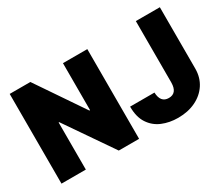

<svg xmlns="http://www.w3.org/2000/svg" viewBox="-124 -1033 1559 1348"><g transform="rotate(-30 655.5 -358.5)"><path d="M676.1 -727.3V0H511.4L248.6 -382.1H244.3V0H46.9V-727.3H214.5L473 -346.6H478.7V-727.3ZM1069.6 -727.3H1264.2V-228.7Q1263.8 -157.7 1228.5 -103.9Q1193.2 -50.1 1131.2 -20.1Q1069.2 9.9 988.6 9.9Q918.7 9.9 860.8 -14.4Q802.9 -38.7 768.5 -91.1Q734 -143.5 734.4 -227.3H931.8Q935 -143.5 1001.4 -143.5Q1068.5 -143.5 1069.6 -228.7Z"/></g></svg>

Font: Inter UI Black
Style: Regular
Weight: 900
Designer: Rasmus Andersson
Foundry: rsms
Version: 3.2;8d6f07862